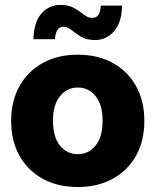

<svg xmlns="http://www.w3.org/2000/svg" viewBox="-20 -750 633 782"><path d="M296.9 11.7Q215.8 11.7 154.8 -21.5Q93.8 -54.7 59.6 -115.2Q25.4 -175.8 25.4 -257.8Q25.4 -338.9 59.6 -399.7Q93.8 -460.4 154.8 -493.9Q215.8 -527.3 296.9 -527.3Q377.4 -527.3 438.7 -493.9Q500 -460.4 533.9 -399.7Q567.9 -338.9 567.9 -257.8Q567.9 -175.8 533.9 -115.5Q500 -55.2 438.7 -21.7Q377.4 11.7 296.9 11.7ZM296.9 -122.1Q340.8 -122.1 369.4 -157.2Q397.9 -192.4 397.9 -257.8Q397.9 -323.2 369.4 -358.4Q340.8 -393.6 296.9 -393.6Q252.9 -393.6 224.4 -358.4Q195.8 -323.2 195.8 -257.8Q195.8 -192.4 224.1 -157.2Q252.4 -122.1 296.9 -122.1ZM366.7 -586.9Q333 -586.9 310.5 -600.3Q288.1 -613.8 271.5 -627.4Q254.9 -641.1 238.3 -641.1Q222.2 -641.1 213.6 -627.4Q205.1 -613.8 204.1 -590.3H116.2Q117.7 -659.2 148.4 -694.6Q179.2 -730 226.6 -730Q260.7 -730 283 -716.8Q305.2 -703.6 321.8 -690.4Q338.4 -677.2 355 -677.2Q373.5 -677.2 381.3 -689.9Q389.2 -702.6 390.6 -727.1H477.1Q476.1 -659.2 444.6 -623Q413.1 -586.9 366.7 -586.9Z"/></svg>

Font: Inter Display ExtraBold
Style: Regular
Weight: 800
Designer: Rasmus Andersson
Foundry: rsms
Version: Version 4.000;git-a52131595